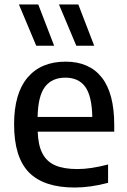

<svg xmlns="http://www.w3.org/2000/svg" viewBox="-20 -828 566 858"><path d="M490.5 -239.5H148.5Q150.5 -178.5 169.8 -142Q189 -105.5 227 -89Q265 -72.5 326.5 -72.5Q385 -72.5 463 -93V-11Q384 10 313.5 10Q176 10 109.5 -57.5Q43 -125 43 -272.5Q43 -410.5 103.2 -481.5Q163.5 -552.5 273 -552.5Q379 -552.5 434.8 -481.8Q490.5 -411 490.5 -269.5ZM148 -305.5H392.5Q390.5 -399.5 360.8 -440.2Q331 -481 272 -481Q212.5 -481 181.2 -440.2Q150 -399.5 148 -305.5ZM142 -623.5 64.5 -808H151L222 -623.5ZM321 -623.5 243.5 -808H330L401 -623.5Z"/></svg>

Font: Encode Sans Medium
Style: Regular
Weight: 500
Designer: Multiple Designers
Foundry: Impallari Type
Version: Version 2.000